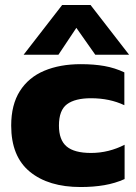

<svg xmlns="http://www.w3.org/2000/svg" viewBox="-20 -742 546 772"><path d="M75 -522 230 -722H344L499 -522H363L287 -630L215 -522ZM304 10Q175 10 100 -51.5Q25 -113 25 -237Q25 -321 60 -376Q95 -431 158 -457.5Q221 -484 305 -484Q358 -484 400 -476.5Q442 -469 480 -451V-319Q421 -347 346 -347Q282 -347 249.5 -323Q217 -299 217 -237Q217 -179 248 -153Q279 -127 346 -127Q382 -127 416 -135.5Q450 -144 481 -160V-22Q443 -5 399.5 2.5Q356 10 304 10Z"/></svg>

Font: Kanit
Style: Bold
Weight: 700
Designer: Katatrad Team
Foundry: CadsonDemak
Version: Version 2.000; ttfautohint (v1.8.3)